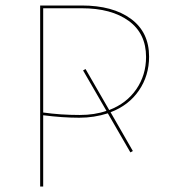

<svg xmlns="http://www.w3.org/2000/svg" viewBox="-20 -678 623 698"><path d="M382 -270 463 -129 454 -124 372 -266Q322 -250 268 -250Q208 -250 137 -259V0H126V-658H277Q390 -658 456 -609.5Q522 -561 522 -472Q522 -403 485 -349Q448 -295 382 -270ZM367 -275 282 -422 291 -427 377 -278Q440 -302 475.5 -353.5Q511 -405 511 -471Q511 -556 448 -602Q385 -648 277 -648H137V-269Q200 -260 270 -260Q324 -260 367 -275Z"/></svg>

Font: Ysabeau SC Hairline
Style: Regular
Weight: 100
Designer: Christian Thalmann (Catharsis Fonts)
Version: Version 0.003